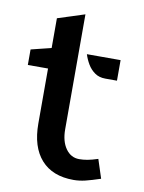

<svg xmlns="http://www.w3.org/2000/svg" viewBox="-80 -736 604 805"><g transform="rotate(10 222.0 -334.0)"><path d="M289 12Q199 12 151 -42Q103 -96 103 -195.5V-429.5H17V-495.5L103 -517V-643.5L218 -680.5V-191Q218 -140 240 -109Q262 -78 297.5 -78Q314 -78 332.2 -81.2Q350.5 -84.5 376.5 -93L402.5 -13Q365 -0.5 339.2 5.8Q313.5 12 289 12ZM347 -429.5Q320 -429.5 301.5 -442.8Q283 -456 271.2 -476Q259.5 -496 253 -517H396.5V-429.5Z"/></g></svg>

Font: Expletus Sans SemiBold
Style: Regular
Weight: 600
Version: Version 7.500